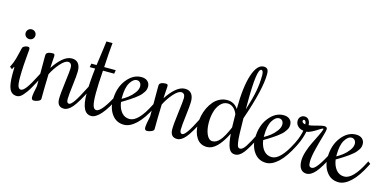

<svg xmlns="http://www.w3.org/2000/svg" viewBox="-74 -1124 3085 1517"><g transform="rotate(15 1469.0 -365.0)"><path d="M29.8 -214.8H24.9L20 -205.1L15.1 -194.8L-4.9 -210L0 -220.2Q14.6 -249 24.7 -284.2Q34.7 -319.3 40.3 -346.4Q45.9 -373.5 48.8 -379.9Q53.7 -389.6 67.1 -394.8Q80.6 -399.9 88.9 -399.9Q99.6 -399.9 103.3 -395.5Q106.9 -391.1 106.9 -379.9Q106.9 -376.5 103.3 -341.1Q99.6 -305.7 96.2 -251Q92.8 -196.3 92.8 -146Q92.8 -116.7 95.5 -97.7Q98.1 -78.6 103.3 -70.6Q108.4 -62.5 113.3 -59.8Q118.2 -57.1 125 -57.1Q142.1 -57.1 167.2 -90.6Q192.4 -124 235.8 -210L241.2 -220.2L261.2 -205.1L255.9 -194.8Q239.7 -163.1 231 -146Q222.2 -128.9 207 -102.1Q191.9 -75.2 181.4 -60.5Q170.9 -45.9 157.2 -29.8Q143.6 -13.7 130.9 -6.8Q118.2 0 106 0Q65.4 0 47.1 -35.6Q28.8 -71.3 28.8 -159.2Q28.8 -194.8 29.8 -214.8ZM125 -500Q125 -482.9 113.5 -471.4Q102.1 -460 85 -460Q68.4 -460 56.6 -471.4Q44.9 -482.9 44.9 -500Q44.9 -516.6 56.6 -528.3Q68.4 -540 85 -540Q102.1 -540 113.5 -528.3Q125 -516.6 125 -500Z M429.2 -366.2Q403.3 -366.2 366.5 -324.5Q329.6 -282.7 304.2 -231.9Q300.3 -117.7 300.3 -29.8Q300.3 -16.6 280.5 -8.3Q260.7 0 245.1 0Q225.1 0 225.1 -23.9Q225.1 -47.9 240.2 -117.2V-356Q240.2 -376 242.2 -379.9Q251 -399.9 296.4 -399.9Q304.7 -399.9 307.9 -395.5Q311 -391.1 311 -379.9L306.6 -315.4Q305.7 -299.8 305.2 -283.2Q337.9 -334.5 375.7 -367.2Q413.6 -399.9 451.2 -399.9Q486.8 -399.9 504.4 -377.2Q522 -354.5 522 -314Q522 -280.3 511.5 -196.5Q501 -112.8 501 -80.1Q501 -47.9 521 -47.9Q535.2 -47.9 559.8 -82.3Q584.5 -116.7 631.3 -210L636.2 -220.2L656.2 -205.1L651.4 -194.8Q594.7 -82 559.8 -41Q524.9 0 491.2 0Q435.1 0 435.1 -64.9Q435.1 -106.9 447.8 -204.1Q460.4 -301.3 460.4 -326.2Q460.4 -344.7 452.4 -355.5Q444.3 -366.2 429.2 -366.2Z M634.3 -160.2Q634.3 -248.5 648.4 -370.1H604L609.4 -399.9H652.3Q655.3 -422.9 660.9 -462.9Q666.5 -502.9 671.1 -536.6Q675.8 -570.3 679.2 -600.1H729Q721.2 -526.4 714.4 -399.9H809.1L804.2 -370.1H712.4Q704.1 -255.4 704.1 -185.1Q704.1 -112.8 712.9 -84Q721.7 -55.2 741.2 -55.2Q764.6 -55.2 797.4 -98.4Q830.1 -141.6 864.3 -210L869.1 -220.2L889.2 -205.1L884.3 -194.8Q788.1 0 714.4 0Q634.3 0 634.3 -160.2Z M1013.2 -55.2Q1084.5 -55.2 1162.1 -210L1167 -220.2L1187 -205.1L1182.1 -194.8Q1131.8 -94.7 1080.8 -47.4Q1029.8 0 981.9 0Q920.4 0 884.3 -47.9Q848.1 -95.7 848.1 -165Q848.1 -266.6 899.9 -333.3Q951.7 -399.9 1020 -399.9Q1052.7 -399.9 1071 -383.1Q1089.4 -366.2 1089.4 -339.8Q1089.4 -327.6 1086.2 -316.2Q1083 -304.7 1074.5 -292.7Q1065.9 -280.8 1059.1 -272Q1052.2 -263.2 1036.1 -250.2Q1020 -237.3 1011.2 -230.5Q1002.4 -223.6 980.2 -209.2Q958 -194.8 949 -189.2Q939.9 -183.6 914.1 -168Q921.4 -116.2 947.3 -85.7Q973.1 -55.2 1013.2 -55.2ZM1028.3 -325.2Q1028.3 -344.2 1018.1 -355.7Q1007.8 -367.2 992.2 -367.2Q961.9 -367.2 937 -325.7Q912.1 -284.2 912.1 -204.1V-192.9Q937.5 -206.5 962.4 -225.8Q987.3 -245.1 1007.8 -272.7Q1028.3 -300.3 1028.3 -325.2Z M1355 -366.2Q1329.1 -366.2 1292.2 -324.5Q1255.4 -282.7 1230 -231.9Q1226.1 -117.7 1226.1 -29.8Q1226.1 -16.6 1206.3 -8.3Q1186.5 0 1170.9 0Q1150.9 0 1150.9 -23.9Q1150.9 -47.9 1166 -117.2V-356Q1166 -376 1168 -379.9Q1176.8 -399.9 1222.2 -399.9Q1230.5 -399.9 1233.6 -395.5Q1236.8 -391.1 1236.8 -379.9L1232.4 -315.4Q1231.4 -299.8 1231 -283.2Q1263.7 -334.5 1301.5 -367.2Q1339.4 -399.9 1377 -399.9Q1412.6 -399.9 1430.2 -377.2Q1447.8 -354.5 1447.8 -314Q1447.8 -280.3 1437.3 -196.5Q1426.8 -112.8 1426.8 -80.1Q1426.8 -47.9 1446.8 -47.9Q1460.9 -47.9 1485.6 -82.3Q1510.3 -116.7 1557.1 -210L1562 -220.2L1582 -205.1L1577.1 -194.8Q1520.5 -82 1485.6 -41Q1450.7 0 1417 0Q1360.8 0 1360.8 -64.9Q1360.8 -106.9 1373.5 -204.1Q1386.2 -301.3 1386.2 -326.2Q1386.2 -344.7 1378.2 -355.5Q1370.1 -366.2 1355 -366.2Z M1661.1 0Q1605 0 1575.4 -44.9Q1545.9 -89.8 1545.9 -157.2Q1545.9 -190.9 1553.2 -225.3Q1560.5 -259.8 1575.7 -291Q1590.8 -322.3 1611.6 -346.7Q1632.3 -371.1 1660.9 -385.5Q1689.5 -399.9 1722.2 -399.9Q1779.3 -399.9 1812 -351.1Q1812.5 -531.7 1845.2 -630.9Q1877.9 -730 1932.1 -730Q1952.6 -730 1962.4 -719Q1972.2 -708 1972.2 -678.2Q1972.2 -554.7 1881.8 -293.9Q1882.8 -213.9 1884.5 -168.2Q1886.2 -122.6 1890.6 -96.4Q1895 -70.3 1900.9 -62.7Q1906.7 -55.2 1917 -55.2Q1938 -55.2 1961.4 -90.3Q1984.9 -125.5 2026.9 -210L2032.2 -220.2L2052.2 -205.1L2046.9 -194.8Q1989.7 -80.6 1957.5 -40.3Q1925.3 0 1890.1 0Q1856 0 1839.6 -34.7Q1823.2 -69.3 1816.9 -150.9Q1742.2 0 1661.1 0ZM1731.9 -375Q1697.8 -375 1672.9 -346.7Q1647.9 -318.4 1637 -277.8Q1626 -237.3 1626 -191.9Q1626 -134.8 1643.6 -95Q1661.1 -55.2 1691.9 -55.2Q1723.6 -55.2 1752.2 -88.6Q1780.8 -122.1 1814 -200.2Q1812 -261.7 1812 -307.1Q1801.3 -338.4 1779.5 -356.7Q1757.8 -375 1731.9 -375ZM1937 -660.2Q1937 -700.2 1919.9 -700.2Q1881.8 -700.2 1881.8 -419.9V-366.2Q1913.1 -466.3 1925 -529.8Q1937 -593.3 1937 -660.2Z M2176.3 -55.2Q2247.6 -55.2 2325.2 -210L2330.1 -220.2L2350.1 -205.1L2345.2 -194.8Q2294.9 -94.7 2243.9 -47.4Q2192.9 0 2145 0Q2083.5 0 2047.4 -47.9Q2011.2 -95.7 2011.2 -165Q2011.2 -266.6 2063 -333.3Q2114.7 -399.9 2183.1 -399.9Q2215.8 -399.9 2234.1 -383.1Q2252.4 -366.2 2252.4 -339.8Q2252.4 -327.6 2249.3 -316.2Q2246.1 -304.7 2237.5 -292.7Q2229 -280.8 2222.2 -272Q2215.3 -263.2 2199.2 -250.2Q2183.1 -237.3 2174.3 -230.5Q2165.5 -223.6 2143.3 -209.2Q2121.1 -194.8 2112.1 -189.2Q2103 -183.6 2077.1 -168Q2084.5 -116.2 2110.4 -85.7Q2136.2 -55.2 2176.3 -55.2ZM2191.4 -325.2Q2191.4 -344.2 2181.2 -355.7Q2170.9 -367.2 2155.3 -367.2Q2125 -367.2 2100.1 -325.7Q2075.2 -284.2 2075.2 -204.1V-192.9Q2100.6 -206.5 2125.5 -225.8Q2150.4 -245.1 2170.9 -272.7Q2191.4 -300.3 2191.4 -325.2Z M2345.2 -194.8 2325.2 -210 2330.1 -220.2Q2343.8 -247.1 2353 -277.1Q2362.3 -307.1 2364.3 -321.8Q2337.4 -324.7 2318.8 -342Q2300.3 -359.4 2300.3 -386.2Q2300.3 -407.7 2314 -420.4Q2327.6 -433.1 2346.2 -433.1Q2368.7 -433.1 2380.9 -416Q2393.1 -398.9 2393.1 -375Q2412.1 -375 2455.1 -387.5Q2498 -399.9 2515.1 -399.9Q2540 -399.9 2540 -379.9Q2540 -368.2 2524.4 -315.4Q2508.8 -262.7 2493.4 -200Q2478 -137.2 2478 -100.1Q2478 -74.2 2483.9 -64.7Q2489.7 -55.2 2504.9 -55.2Q2542 -55.2 2620.1 -210L2625 -220.2L2645 -205.1L2640.1 -194.8Q2583.5 -82.5 2547.4 -41.3Q2511.2 0 2475.1 0Q2445.3 0 2427.7 -22.7Q2410.2 -45.4 2410.2 -89.8Q2410.2 -124 2424.6 -168.2Q2439 -212.4 2456.8 -247.3Q2474.6 -282.2 2492.4 -319.3Q2510.3 -356.4 2515.1 -375L2512.2 -377.9Q2503.9 -377.9 2483.9 -364.5Q2463.9 -351.1 2437.5 -336.7Q2411.1 -322.3 2389.2 -319.8Q2387.7 -304.7 2376 -268.8Q2364.3 -232.9 2350.1 -205.1ZM2349.1 -405.8Q2344.7 -405.8 2341.8 -402.8Q2338.9 -399.9 2338.9 -396Q2338.9 -385.7 2348.1 -379.9Q2357.4 -374 2366.2 -374Q2366.2 -387.7 2361.6 -396.7Q2356.9 -405.8 2349.1 -405.8Z M2769 -55.2Q2840.3 -55.2 2918 -210L2922.9 -220.2L2942.9 -205.1L2938 -194.8Q2887.7 -94.7 2836.7 -47.4Q2785.6 0 2737.8 0Q2676.3 0 2640.1 -47.9Q2604 -95.7 2604 -165Q2604 -266.6 2655.8 -333.3Q2707.5 -399.9 2775.9 -399.9Q2808.6 -399.9 2826.9 -383.1Q2845.2 -366.2 2845.2 -339.8Q2845.2 -327.6 2842 -316.2Q2838.9 -304.7 2830.3 -292.7Q2821.8 -280.8 2814.9 -272Q2808.1 -263.2 2792 -250.2Q2775.9 -237.3 2767.1 -230.5Q2758.3 -223.6 2736.1 -209.2Q2713.9 -194.8 2704.8 -189.2Q2695.8 -183.6 2669.9 -168Q2677.2 -116.2 2703.1 -85.7Q2729 -55.2 2769 -55.2ZM2784.2 -325.2Q2784.2 -344.2 2773.9 -355.7Q2763.7 -367.2 2748 -367.2Q2717.8 -367.2 2692.9 -325.7Q2668 -284.2 2668 -204.1V-192.9Q2693.4 -206.5 2718.3 -225.8Q2743.2 -245.1 2763.7 -272.7Q2784.2 -300.3 2784.2 -325.2Z"/></g></svg>

Font: Rochester
Style: Regular
Weight: 400
Designer: Gillian Fisher
Foundry: Font Diner, Inc DBA Sideshow
Version: Version 1.005